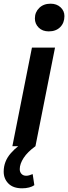

<svg xmlns="http://www.w3.org/2000/svg" viewBox="-38 -792 369 1040"><path d="M29 0 135 -534H260L154 0ZM226 -622Q192 -622 171.5 -642.5Q151 -663 151 -692Q151 -726 174.5 -749Q198 -772 236 -772Q269 -772 290 -752.5Q311 -733 311 -705Q311 -668 288 -645Q265 -622 226 -622ZM82 228Q33 228 7.5 202Q-18 176 -18 138Q-18 82 20.5 38Q59 -6 117 -38L154 0Q111 31 90 63.5Q69 96 69 124Q69 140 78.5 150Q88 160 104 160Q112 160 120.5 157.5Q129 155 139 151L148 211Q137 219 119.5 223.5Q102 228 82 228Z"/></svg>

Font: MOST Montserrat SemiBold
Style: Italic
Weight: 600
Italic angle: -11.3°
Designer: Julieta Ulanovsky
Foundry: Julieta Ulanovsky
Version: Version 8.000;March 11, 2024;FontCreator 15.0.0.2926 64-bit